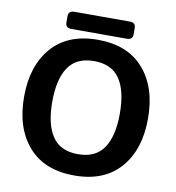

<svg xmlns="http://www.w3.org/2000/svg" viewBox="-92 -924 938 1022"><g transform="rotate(10 377.0 -413.0)"><path d="M227.1 -749Q195.3 -749 195.3 -778.3V-812.5Q195.3 -841.8 227.1 -841.8H526.9Q558.6 -841.8 558.6 -812.5V-778.3Q558.6 -749 526.9 -749ZM42 -350.1Q42 -518.6 128.9 -617.7Q215.8 -716.8 377 -716.8Q538.1 -716.8 625 -617.7Q711.9 -518.6 711.9 -350.1Q711.9 -181.6 625 -82.5Q538.1 16.6 377 16.6Q215.8 16.6 128.9 -82.5Q42 -181.6 42 -350.1ZM194.3 -350.1Q194.3 -228 238 -163.3Q281.7 -98.6 377 -98.6Q472.2 -98.6 515.9 -163.3Q559.6 -228 559.6 -350.1Q559.6 -472.2 515.9 -536.9Q472.2 -601.6 377 -601.6Q281.7 -601.6 238 -536.9Q194.3 -472.2 194.3 -350.1Z"/></g></svg>

Font: Istok Web
Style: Bold
Weight: 700
Designer: Andrey V. Panov
Foundry: Andrey V. Panov
Version: Version 1.0.2g